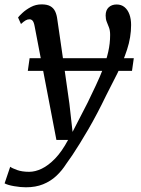

<svg xmlns="http://www.w3.org/2000/svg" viewBox="-64 -586 630 856"><path d="M90.5 -468.5Q87 -487.5 81.2 -493.8Q75.5 -500 67.5 -500Q58.5 -500 50 -495Q41.5 -490 29.5 -479L16.5 -508Q20.5 -514 35.8 -528.2Q51 -542.5 73.2 -554.5Q95.5 -566.5 121.5 -566.5Q146 -566.5 160.2 -558.5Q174.5 -550.5 181.8 -535.5Q189 -520.5 191.5 -499.5Q198.5 -452.5 205.2 -405.5Q212 -358.5 218.8 -311.2Q225.5 -264 232.2 -217Q239 -170 245.5 -123L259.5 2L326.5 -128Q345.5 -167.5 363.5 -205.5Q381.5 -243.5 395.8 -280.5Q410 -317.5 418.5 -354.8Q427 -392 427 -430Q427 -450 422 -463.2Q417 -476.5 412 -488.5Q407 -500.5 407 -517Q407 -540.5 420.5 -553.2Q434 -566 456 -566Q477 -566 491.2 -554.2Q505.5 -542.5 513 -522Q520.5 -501.5 520.5 -474.5Q520.5 -420 502.5 -365Q484.5 -310 458.8 -258Q433 -206 409 -160Q389.5 -119.5 369.5 -81.5Q349.5 -43.5 329.8 -9.5Q310 24.5 292 53.5Q274 82.5 258.5 105.8Q243 129 231 145Q212 175 186.8 198.5Q161.5 222 128.2 235.5Q95 249 51.5 249Q27.5 249 -1.2 244Q-30 239 -43.5 231.5L-18.5 157.5Q-10 164 12.2 172Q34.5 180 66 180Q93 180 122.2 166Q151.5 152 181.8 120.8Q212 89.5 239.5 38H187.5ZM532.5 -326.5 524.5 -270H60L68 -326.5Z"/></svg>

Font: Merriweather Light 18pt
Style: Italic
Weight: 400
Italic angle: -7.8°
Version: Version 2.101